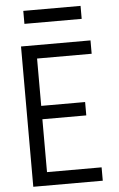

<svg xmlns="http://www.w3.org/2000/svg" viewBox="-61 -961 622 1002"><g transform="rotate(-5 250.0 -459.5)"><path d="M72 0V-735H436V-665H150V-417H380V-347H150V-70H436V0ZM100 -851V-919H400V-851Z"/></g></svg>

Font: Iosevka SS18
Style: Regular
Weight: 400
Monospace: yes
Designer: Belleve Invis
Foundry: Belleve Invis
Version: Version 25.1.1; ttfautohint (v1.8.4)